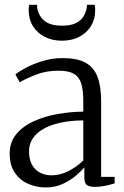

<svg xmlns="http://www.w3.org/2000/svg" viewBox="-20 -794 530 823"><path d="M175.5 9.5Q136.5 9.5 101.2 -5.8Q66 -21 43.8 -53.2Q21.5 -85.5 21.5 -135.5Q21.5 -185 50 -219.2Q78.5 -253.5 125 -274.5Q171.5 -295.5 227 -305.2Q282.5 -315 337 -315.5V-361.5Q337 -406.5 328.5 -435Q320 -463.5 297.2 -477.2Q274.5 -491 231.5 -491Q177.5 -491 134.8 -474.2Q92 -457.5 64.5 -441.5L46 -475Q59.5 -486.5 90.2 -503Q121 -519.5 162.2 -532.2Q203.5 -545 249 -545Q310.5 -545 346.2 -525.5Q382 -506 397.8 -465Q413.5 -424 413.5 -360.5V-36H471.5V-8Q460.5 -4.5 446.5 -1Q432.5 2.5 416.8 4.8Q401 7 385.5 7Q364 7 352.8 -0.8Q341.5 -8.5 341.5 -34.5V-76.5Q331 -63.5 307.5 -43Q284 -22.5 250.8 -6.5Q217.5 9.5 175.5 9.5ZM201 -42.5Q237 -42.5 272.5 -60.2Q308 -78 337 -106V-278Q266 -277.5 213.8 -261.5Q161.5 -245.5 133 -216Q104.5 -186.5 104.5 -145.5Q104.5 -110 117.5 -87.2Q130.5 -64.5 152.5 -53.5Q174.5 -42.5 201 -42.5ZM245.5 -619.5Q204 -619.5 171.8 -636Q139.5 -652.5 121.2 -682Q103 -711.5 103 -750Q103 -756 103.5 -761.8Q104 -767.5 105 -773.5H139Q139 -770 139.2 -765.5Q139.5 -761 140 -756Q144 -738 155 -721.2Q166 -704.5 187.8 -694.2Q209.5 -684 245.5 -684Q282 -684 303.8 -694.2Q325.5 -704.5 336.2 -721.2Q347 -738 351 -756Q352 -761 352.2 -765.5Q352.5 -770 352.5 -773.5H386Q387 -767.5 387.5 -761.8Q388 -756 388 -750Q388 -711.5 369.8 -682Q351.5 -652.5 319.2 -636Q287 -619.5 245.5 -619.5Z"/></svg>

Font: Merriweather 72pt Light
Style: Regular
Weight: 300
Version: Version 2.100